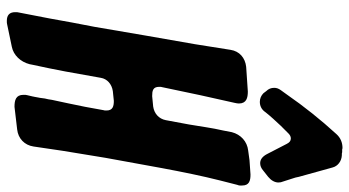

<svg xmlns="http://www.w3.org/2000/svg" viewBox="-256 -798 1047 576"><g transform="rotate(90 268.0 -509.5)"><path d="M317 -783C329 -798 342 -812 357 -828L380 -851C385 -856 390 -858 395 -858C402 -858 407 -854 411 -846L442 -786C449 -773 458 -766 469 -766C477 -766 484 -769 491 -775L510 -790C521 -799 527 -810 527 -821C527 -826 526 -830 524 -835L515 -863C513 -869 511 -875 510 -882L482 -983C478 -999 463 -1010 446 -1011C441 -1011 438 -1011 436 -1012H428L424 -1013C407 -1013 393 -1007 382 -995C339 -948 299 -898 263 -846L250 -828C245 -821 243 -815 243 -808C243 -799 246 -791 253 -784L259 -776C266 -769 275 -765 285 -765C297 -765 307 -770 314 -779ZM120 -21C145 -26 165 -47 172 -74L174 -84C181 -117 188 -149 194 -182L213 -288C216 -307 232 -321 253 -324L282 -327C298 -327 311 -324 311 -305C311 -301 311 -298 310 -296L300 -241C293 -206 286 -173 279 -141C278 -134 277 -127 275 -120L273 -105C273 -103 272 -102 272 -100L270 -89C270 -88 269 -86 269 -84L265 -67C264 -64 264 -61 264 -56C264 -33 280 -29 300 -29L368 -37C395 -40 415 -59 419 -86L432 -174C439 -217 446 -259 453 -302C472 -403 494 -540 521 -646L534 -697C537 -704 536 -708 536 -712C536 -733 522 -737 503 -737L460 -734L431 -730C404 -727 383 -708 376 -681L371 -655C363 -621 359 -587 353 -553L340 -483C336 -462 320 -448 299 -445L268 -442C252 -442 240 -444 240 -463C240 -467 240 -470 241 -472L265 -586L288 -689C289 -694 290 -698 290 -702C290 -725 273 -729 254 -729L180 -724C153 -721 133 -704 129 -677L112 -570C95 -474 79 -381 60 -269C51 -224 43 -180 35 -135L17 -42C16 -39 16 -36 16 -31C16 -14 25 -6 42 -6C47 -6 50 -6 53 -7Z"/></g></svg>

Font: Bangerz
Style: Bold
Weight: 700
Designer: vernon adams
Foundry: Vernon Adams
Version: Version 2.10;December 28, 2023;FontCreator 13.0.0.2683 64-bi